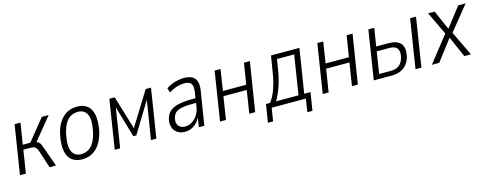

<svg xmlns="http://www.w3.org/2000/svg" viewBox="-27 -1109 4679 1853"><g transform="rotate(-15 2312.5 -183.0)"><path d="M41 0 118 -489H177L143 -277H219L390 -489H459L268 -256L257 -272Q285 -267 297.5 -257.5Q310 -248 318.5 -229Q327 -210 339 -174L401 0H337L286 -157Q278 -183 270 -198.5Q262 -214 248.5 -221.5Q235 -229 208 -229H136L100 0Z M663 8Q600 8 560.5 -23Q521 -54 509 -116.5Q497 -179 515 -271Q527 -330 549 -372.5Q571 -415 600.5 -442.5Q630 -470 666 -483.5Q702 -497 743 -497Q806 -497 845 -465.5Q884 -434 896 -371.5Q908 -309 891 -218Q878 -159 856 -116.5Q834 -74 805 -46.5Q776 -19 740 -5.5Q704 8 663 8ZM666 -43Q704 -43 736.5 -61Q769 -79 793.5 -120Q818 -161 832 -231Q854 -341 828 -393.5Q802 -446 738 -446Q700 -446 667.5 -428.5Q635 -411 610.5 -370Q586 -329 572 -259Q550 -147 576.5 -95Q603 -43 666 -43Z M988 0 1065 -489H1119L1220 -153L1428 -489H1481L1404 0H1350L1417 -419H1432L1225 -80H1195L1096 -420H1108L1042 0Z M1690 8Q1643 8 1612.5 -13.5Q1582 -35 1571 -70Q1560 -105 1567 -142Q1578 -194 1609 -223.5Q1640 -253 1696.5 -266Q1753 -279 1841 -279H1880L1873 -234H1833Q1763 -234 1720 -225.5Q1677 -217 1655.5 -196.5Q1634 -176 1627 -139Q1617 -95 1638.5 -68Q1660 -41 1704 -41Q1738 -41 1770 -59.5Q1802 -78 1826 -113Q1850 -148 1857 -196L1878 -335Q1888 -395 1869.5 -420.5Q1851 -446 1801 -446Q1767 -446 1729 -435Q1691 -424 1646 -397L1632 -443Q1661 -461 1691 -473Q1721 -485 1751 -491Q1781 -497 1809 -497Q1860 -497 1891 -480.5Q1922 -464 1934 -428.5Q1946 -393 1937 -337L1883 0H1828L1846 -110H1851Q1834 -71 1809 -44.5Q1784 -18 1754 -5Q1724 8 1690 8Z M2040 0 2117 -489H2176L2143 -278H2376L2410 -489H2469L2391 0H2332L2368 -228H2135L2099 0Z M2483 131 2512 -49H2553Q2581 -86 2600 -130Q2619 -174 2633 -226.5Q2647 -279 2656 -341L2680 -489H2964L2894 -49H2957L2928 131H2877L2898 0H2556L2535 131ZM2613 -49H2837L2899 -441H2727L2710 -336Q2697 -254 2672 -180Q2647 -106 2613 -49Z M3066 0 3143 -489H3202L3169 -278H3402L3436 -489H3495L3417 0H3358L3394 -228H3161L3125 0Z M3576 0 3653 -489H3712L3683 -310H3803Q3891 -310 3926.5 -268.5Q3962 -227 3945 -145Q3935 -100 3910 -67Q3885 -34 3846.5 -17Q3808 0 3757 0ZM3642 -46H3763Q3813 -46 3845 -72.5Q3877 -99 3889 -153Q3900 -209 3878.5 -236Q3857 -263 3804 -263H3676ZM3993 0 4070 -489H4129L4052 0Z M4156 0 4368 -269 4371 -236 4250 -489H4315L4406 -283H4392L4551 -489H4625L4422 -238L4420 -265L4547 0H4481L4385 -218L4397 -219L4230 0Z"/></g></svg>

Font: Nunito Sans 10pt Condensed Light
Style: Italic
Weight: 300
Width: 3
Italic angle: -9°
Designer: Vernon Adams
Foundry: Vernon Adams
Version: Version 3.101;gftools[0.9.27]